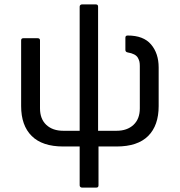

<svg xmlns="http://www.w3.org/2000/svg" viewBox="-20 -660 810 865"><path d="M349.1 185.1Q344.7 185.1 341.8 182.1Q338.9 179.2 338.9 174.8V0H265.1Q170.4 0 122.8 -47.4Q75.2 -94.7 75.2 -182.1V-478Q75.2 -487.8 85 -487.8H149.9Q160.2 -487.8 160.2 -478V-171.9Q160.2 -124 188.7 -97.4Q217.3 -70.8 265.1 -70.8H338.9V-629.9Q338.9 -634.3 341.8 -637.2Q344.7 -640.1 349.1 -640.1H412.1Q421.9 -640.1 421.9 -629.9V-70.8H504.9Q552.7 -70.8 581.3 -97.4Q609.9 -124 609.9 -171.9V-362.8Q609.9 -374 608.2 -382.1Q606.4 -390.1 601.3 -399.4Q596.2 -408.7 584.5 -414.8Q572.8 -420.9 555.2 -423.8Q544.9 -425.8 544.9 -435.1V-490.2Q544.9 -500 555.2 -500Q626.5 -500 660.6 -459.7Q694.8 -419.4 694.8 -356V-182.1Q694.8 -94.7 647.5 -47.4Q600.1 0 504.9 0H423.8V174.8Q423.8 185.1 414.1 185.1Z"/></svg>

Font: Sofia Sans
Style: Regular
Weight: 400
Designer: Botio Nikoltchev, Ani Petrova
Foundry: lettersoup
Version: Version 4.100